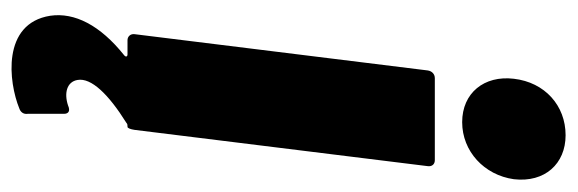

<svg xmlns="http://www.w3.org/2000/svg" viewBox="-344 -432 972 323"><g transform="rotate(90 141.5 -271.0)"><path d="M186 -563C235 -563 275 -600 282 -650C288 -702 256 -737 208 -737C158 -737 119 -702 113 -650C107 -600 137 -563 186 -563ZM48 0H72C76 0 77 3 73 6C23 46 1 89 7 130C20 212 119 200 163 182C169 180 173 175 172 168V107C172 99 167 96 158 100C137 107 118 102 115 84C111 61 139 32 187 2C189 0 191 0 193 0H194C196 0 198 -5 199 -12L260 -505C261 -512 257 -517 250 -517H112C105 -517 100 -512 99 -505L38 -12C37 -5 42 0 48 0Z"/></g></svg>

Font: Barlow ExtraBold
Style: Italic
Weight: 800
Italic angle: -7°
Designer: Jeremy Tribby
Foundry: Tribby Type
Version: Version 1.422;hotconv 1.0.109;makeotfexe 2.5.65596